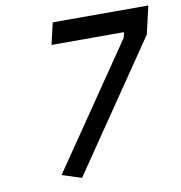

<svg xmlns="http://www.w3.org/2000/svg" viewBox="-77 -733 773 819"><g transform="rotate(-10 309.5 -323.5)"><path d="M205 -661H619L591 -540L213 14L129 -13L492 -544L497 -567H183Z"/></g></svg>

Font: Panefresco 600wt
Style: Italic
Weight: 600
Foundry: Campivisivi & Chank Co
Version: Version 1.000